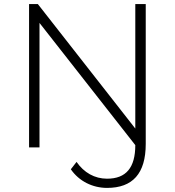

<svg xmlns="http://www.w3.org/2000/svg" viewBox="-20 -720 854 938"><path d="M641 -92C641 -92 641 -700 641 -700C641 -700 692 -700 692 -700C692 -700 692 -17 692 -17C692 128 628 198 503 198C432 198 366 165 326 107C326 107 354 71 354 71C390 123 442 153 503 153C596 153 641 99 641 -11C641 -11 173 -608 173 -608C173 -608 173 0 173 0C173 0 122 0 122 0C122 0 122 -700 122 -700C122 -700 165 -700 165 -700C165 -700 641 -92 641 -92Z"/></svg>

Font: TamingNoise
Style: Regular
Weight: 500
Designer: Julieta Ulanovsky
Foundry: Julieta Ulanovsky
Version: ""